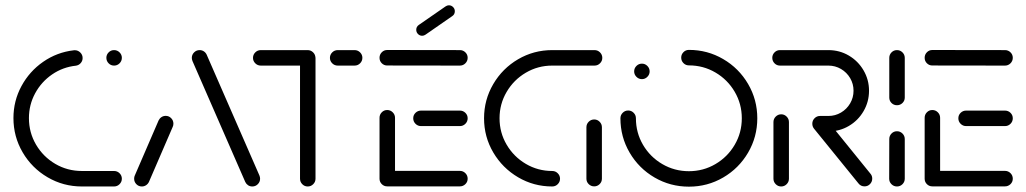

<svg xmlns="http://www.w3.org/2000/svg" viewBox="-20 -709 3902 730"><path d="M31.1 -260Q31.1 -325.2 61.5 -381.5Q91.9 -437.8 144.3 -474.1Q196.7 -510.4 260.4 -517.8L264.1 -518.1Q276.3 -518.1 285.2 -509.4Q294.1 -500.7 294.1 -488.5Q294.1 -477.4 287 -469.3Q280 -461.1 268.9 -459.3Q219.3 -454.1 178.3 -426.1Q137.4 -398.1 113.7 -354.4Q90 -310.7 90 -260Q90 -205.2 117 -159.1Q144.1 -113 190.2 -85.9Q236.3 -58.9 291.1 -58.9H413.7Q425.9 -58.9 434.6 -50.2Q443.3 -41.5 443.3 -29.6Q443.3 -17.4 434.6 -8.7Q425.9 0 413.7 0H291.1Q220.7 0 160.9 -35Q101.1 -70 66.1 -129.8Q31.1 -189.6 31.1 -260ZM384.4 -489.3Q384.4 -501.1 393 -509.8Q401.5 -518.5 413.7 -518.5Q425.9 -518.5 434.6 -509.8Q443.3 -501.1 443.3 -489.3Q443.3 -477 434.6 -468.3Q425.9 -459.6 413.7 -459.6Q401.5 -459.6 393 -468.3Q384.4 -477 384.4 -489.3Z M519.3 0Q507 0 498.5 -8.7Q490 -17.4 490 -29.6Q490 -36.7 492.6 -41.9L583 -251.1Q586.7 -258.9 593.9 -263.7Q601.1 -268.5 610 -268.5Q622.2 -268.5 630.7 -259.8Q639.3 -251.1 639.3 -238.9Q639.3 -231.9 636.7 -226.7L546.3 -17.4Q542.6 -9.6 535.4 -4.8Q528.1 0 519.3 0ZM968.9 -29.6Q968.9 -17.4 960.2 -8.7Q951.5 0 939.3 0Q930.4 0 923.3 -4.6Q916.3 -9.3 912.6 -17L711.9 -476.7Q709.3 -483.3 709.3 -488.9Q709.3 -501.1 718 -509.8Q726.7 -518.5 738.9 -518.5Q747.8 -518.5 754.8 -513.9Q761.9 -509.3 765.6 -501.5L966.3 -41.9Q968.9 -35.6 968.9 -29.6Z M1179.6 -490.4V-29.6Q1179.6 -17.4 1170.9 -8.7Q1162.2 0 1150 0Q1137.8 0 1129.3 -8.7Q1120.7 -17.4 1120.7 -29.6V-490.4ZM941.9 -488.9Q941.9 -501.1 950.6 -509.8Q959.3 -518.5 971.5 -518.5H1149.6Q1161.9 -518.5 1170.6 -509.8Q1179.3 -501.1 1179.3 -488.9Q1179.3 -477 1170.6 -468.3Q1161.9 -459.6 1149.6 -459.6H971.5Q959.3 -459.6 950.6 -468.3Q941.9 -477 941.9 -488.9ZM1234.4 -488.9Q1234.4 -501.1 1243.1 -509.8Q1251.9 -518.5 1264.1 -518.5H1328.1Q1340.4 -518.5 1349.1 -509.8Q1357.8 -501.1 1357.8 -489.3Q1357.8 -477 1349.1 -468.3Q1340.4 -459.6 1328.1 -459.6H1264.1Q1251.9 -459.6 1243.1 -468.3Q1234.4 -477 1234.4 -488.9Z M1423 -28.9V-261.1Q1423 -273.3 1431.5 -282Q1440 -290.7 1452.2 -290.7Q1464.4 -290.7 1473.1 -282Q1481.9 -273.3 1481.9 -261.1V-28.9ZM1758.1 -29.6Q1758.1 -17.4 1749.4 -8.9Q1740.7 -0.4 1728.5 -0.4H1452.2Q1440 -0.4 1431.5 -8.9Q1423 -17.4 1423 -29.6Q1423 -41.9 1431.5 -50.6Q1440 -59.3 1452.2 -59.3H1728.5Q1740.7 -59.3 1749.4 -50.6Q1758.1 -41.9 1758.1 -29.6ZM1551.1 -259.3Q1551.1 -271.5 1559.8 -280Q1568.5 -288.5 1580.7 -288.5H1728.5Q1740.7 -288.5 1749.4 -280Q1758.1 -271.5 1758.1 -259.3Q1758.1 -247 1749.4 -238.3Q1740.7 -229.6 1728.5 -229.6H1580.7Q1568.5 -229.6 1559.8 -238.3Q1551.1 -247 1551.1 -259.3ZM1423 -489.3Q1423 -501.5 1431.5 -510.2Q1440 -518.9 1452.2 -518.9L1728.5 -518.5Q1740.7 -518.5 1749.4 -510Q1758.1 -501.5 1758.1 -489.3Q1758.1 -477 1749.4 -468.3Q1740.7 -459.6 1728.5 -459.6L1452.2 -460Q1440 -460 1431.5 -468.5Q1423 -477 1423 -489.3ZM1585.2 -573Q1575.9 -573 1569.3 -579.6Q1562.6 -586.3 1562.6 -595.6Q1562.6 -607.4 1572.2 -614.1L1673.7 -684.4Q1680 -688.9 1686.7 -688.9Q1695.9 -688.9 1702.6 -682.2Q1709.3 -675.6 1709.3 -666.3Q1709.3 -654.4 1699.6 -647.8L1598.1 -577.4Q1591.9 -573 1585.2 -573Z M2109.3 -29.6Q2109.3 -17.4 2100.6 -8.7Q2091.9 0 2079.6 0Q2009.3 0 1949.8 -35Q1890.4 -70 1855.4 -129.4Q1820.4 -188.9 1820.4 -259.3Q1820.4 -329.6 1855.4 -389.3Q1890.4 -448.9 1949.8 -483.7Q2009.3 -518.5 2079.6 -518.5H2240.4Q2252.6 -518.5 2261.3 -509.8Q2270 -501.1 2270 -488.9Q2270 -477 2261.3 -468.3Q2252.6 -459.6 2240.4 -459.6H2079.6Q2025.2 -459.6 1979.3 -432.6Q1933.3 -405.6 1906.3 -359.6Q1879.3 -313.7 1879.3 -259.3Q1879.3 -204.8 1906.3 -158.9Q1933.3 -113 1979.3 -85.9Q2025.2 -58.9 2079.6 -58.9Q2091.9 -58.9 2100.6 -50.2Q2109.3 -41.5 2109.3 -29.6ZM2239.3 -0.4Q2227 -0.4 2218.3 -8.9Q2209.6 -17.4 2209.6 -29.6V-225.2Q2209.6 -237.4 2218.3 -246.1Q2227 -254.8 2239.3 -254.8Q2251.1 -254.8 2259.8 -246.1Q2268.5 -237.4 2268.5 -225.2V-29.6Q2268.5 -17.4 2259.8 -8.9Q2251.1 -0.4 2239.3 -0.4Z M2391.1 -437.4Q2391.1 -449.6 2399.8 -458.3Q2408.5 -467 2420.7 -467Q2432.6 -467 2441.3 -458.3Q2450 -449.6 2450 -437.4Q2450 -425.6 2441.3 -416.9Q2432.6 -408.1 2420.7 -408.1Q2408.5 -408.1 2399.8 -416.9Q2391.1 -425.6 2391.1 -437.4ZM2570 -490Q2570 -501.9 2578.5 -510.6Q2587 -519.3 2599.3 -519.3Q2670 -519.3 2729.6 -484.4Q2789.3 -449.6 2824.3 -389.8Q2859.3 -330 2859.3 -259.3Q2859.3 -188.5 2824.3 -128.7Q2789.3 -68.9 2729.6 -34.1Q2670 0.7 2599.3 0.7Q2528.5 0.7 2468.7 -34.1Q2408.9 -68.9 2373.9 -128.7Q2338.9 -188.5 2338.9 -259.3Q2338.9 -271.5 2347.6 -280.2Q2356.3 -288.9 2368.5 -288.9Q2380.4 -288.9 2389.1 -280.2Q2397.8 -271.5 2397.8 -259.3Q2397.8 -204.4 2424.8 -158.3Q2451.9 -112.2 2498.1 -85.2Q2544.4 -58.1 2599.3 -58.1Q2654.1 -58.1 2700.2 -85.2Q2746.3 -112.2 2773.3 -158.3Q2800.4 -204.4 2800.4 -259.3Q2800.4 -314.1 2773.3 -360.2Q2746.3 -406.3 2700.2 -433.3Q2654.1 -460.4 2599.3 -460.4Q2587 -460.4 2578.5 -469.1Q2570 -477.8 2570 -490Z M2950 0Q2938.1 0 2929.4 -8.7Q2920.7 -17.4 2920.7 -29.6V-244.8Q2920.7 -257 2929.4 -265.7Q2938.1 -274.4 2950.4 -274.4Q2962.2 -274.4 2970.9 -265.7Q2979.6 -257 2979.6 -244.8V-29.6Q2979.6 -17.4 2970.9 -8.7Q2962.2 0 2950 0ZM3296.3 -30Q3296.3 -17.8 3287.8 -9.1Q3279.3 -0.4 3267 -0.4Q3260 -0.4 3254.3 -3.1Q3248.5 -5.9 3244.4 -11.1L3074.8 -220Q3068.5 -228.1 3068.5 -238.5Q3068.5 -250.7 3077 -259.4Q3085.6 -268.1 3097.8 -268.1Q3111.5 -268.1 3120.7 -257L3289.6 -48.5Q3296.3 -40.7 3296.3 -30ZM3068.5 -238.9Q3068.5 -250.7 3077 -259.4Q3085.6 -268.1 3097.8 -268.1H3129.6Q3155.6 -268.1 3177.6 -281.1Q3199.6 -294.1 3212.4 -316.1Q3225.2 -338.1 3225.2 -364.1Q3225.2 -390 3212.4 -411.9Q3199.6 -433.7 3177.6 -446.7Q3155.6 -459.6 3129.6 -459.6H2945.6Q2933.3 -459.6 2924.8 -468.3Q2916.3 -477 2916.3 -489.3Q2916.3 -501.1 2924.8 -509.8Q2933.3 -518.5 2945.6 -518.5H3129.6Q3171.9 -518.5 3207.2 -497.8Q3242.6 -477 3263.3 -441.5Q3284.1 -405.9 3284.1 -364.1Q3284.1 -321.9 3263.3 -286.3Q3242.6 -250.7 3207.2 -230Q3171.9 -209.3 3129.6 -209.3H3097.8Q3085.6 -209.3 3077 -218Q3068.5 -226.7 3068.5 -238.9Z M3390.4 0Q3378.1 0 3369.4 -8.7Q3360.7 -17.4 3360.7 -29.6L3361.1 -180.4Q3361.1 -192.6 3369.6 -201.3Q3378.1 -210 3390.4 -210Q3402.6 -210 3411.3 -201.3Q3420 -192.6 3420 -180.4V-29.6Q3420 -17.4 3411.3 -8.7Q3402.6 0 3390.4 0ZM3390.4 -308.9Q3378.1 -308.9 3369.6 -317.4Q3361.1 -325.9 3361.1 -338.1V-488.9Q3361.1 -501.1 3369.6 -509.8Q3378.1 -518.5 3390.4 -518.5Q3402.6 -518.5 3411.3 -509.8Q3420 -501.1 3420 -488.9V-338.1Q3420 -325.9 3411.3 -317.4Q3402.6 -308.9 3390.4 -308.9Z M3495.6 -28.9V-261.1Q3495.6 -273.3 3504.1 -282Q3512.6 -290.7 3524.8 -290.7Q3537 -290.7 3545.7 -282Q3554.4 -273.3 3554.4 -261.1V-28.9ZM3830.7 -29.6Q3830.7 -17.4 3822 -8.9Q3813.3 -0.4 3801.1 -0.4H3524.8Q3512.6 -0.4 3504.1 -8.9Q3495.6 -17.4 3495.6 -29.6Q3495.6 -41.9 3504.1 -50.6Q3512.6 -59.3 3524.8 -59.3H3801.1Q3813.3 -59.3 3822 -50.6Q3830.7 -41.9 3830.7 -29.6ZM3623.7 -259.3Q3623.7 -271.5 3632.4 -280Q3641.1 -288.5 3653.3 -288.5H3801.1Q3813.3 -288.5 3822 -280Q3830.7 -271.5 3830.7 -259.3Q3830.7 -247 3822 -238.3Q3813.3 -229.6 3801.1 -229.6H3653.3Q3641.1 -229.6 3632.4 -238.3Q3623.7 -247 3623.7 -259.3ZM3495.6 -489.3Q3495.6 -501.5 3504.1 -510.2Q3512.6 -518.9 3524.8 -518.9L3801.1 -518.5Q3813.3 -518.5 3822 -510Q3830.7 -501.5 3830.7 -489.3Q3830.7 -477 3822 -468.3Q3813.3 -459.6 3801.1 -459.6L3524.8 -460Q3512.6 -460 3504.1 -468.5Q3495.6 -477 3495.6 -489.3Z"/></svg>

Font: 26F Galaxy Sans Medium
Style: Regular
Weight: 500
Designer: C₂₉H₂₅N₃O₅
Version: Version 1.100